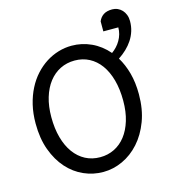

<svg xmlns="http://www.w3.org/2000/svg" viewBox="-125 -970 992 1087"><g transform="rotate(-15 371.0 -426.0)"><path d="M559.1 -349.1Q559.1 -416.5 544.2 -470.5Q529.3 -524.4 502 -562Q474.6 -599.6 436.3 -619.6Q397.9 -639.6 351.6 -639.6Q305.2 -639.6 266.6 -620.4Q228 -601.1 200.2 -565.2Q172.4 -529.3 157 -478.3Q141.6 -427.2 141.6 -363.8Q141.6 -296.9 156.5 -243.2Q171.4 -189.5 199 -151.6Q226.6 -113.8 265.1 -93.5Q303.7 -73.2 351.6 -73.2Q396.5 -73.2 434.6 -92Q472.7 -110.8 500.2 -146.2Q527.8 -181.6 543.5 -232.9Q559.1 -284.2 559.1 -349.1ZM551.8 -815.4Q561.5 -838.9 580.8 -851.6Q600.1 -864.3 632.3 -864.3Q648.9 -864.3 663.6 -857.7Q678.2 -851.1 689.2 -839.4Q700.2 -827.6 706.5 -811Q712.9 -794.4 712.9 -773.9Q712.9 -743.2 704.3 -716.1Q695.8 -689 680.4 -665.5Q665 -642.1 643.8 -621.8Q622.6 -601.6 597.2 -585Q624 -541 639.2 -485.4Q654.3 -429.7 654.3 -361.3Q654.3 -273.4 628.2 -204.1Q602.1 -134.8 558.8 -86.7Q515.6 -38.6 460.4 -13.2Q405.3 12.2 346.7 12.2Q287.6 12.2 233.4 -11.7Q179.2 -35.6 137.7 -82Q96.2 -128.4 71.3 -196Q46.4 -263.7 46.4 -351.6Q46.4 -410.2 58.3 -460.4Q70.3 -510.7 91.6 -552.2Q112.8 -593.8 142.1 -626Q171.4 -658.2 205.8 -680.2Q240.2 -702.1 278.6 -713.6Q316.9 -725.1 356.4 -725.1Q416.5 -725.1 471.2 -700Q525.9 -674.8 567.9 -626Q583 -636.7 596.2 -650.9Q609.4 -665 619.1 -681.9Q628.9 -698.7 634.3 -717.8Q639.6 -736.8 639.6 -756.8H551.8Z"/></g></svg>

Font: Andika New Basic
Style: Regular
Weight: 400
Designer: Victor Gaultney, Annie Olsen, Julie Remington, Don Collingsworth, Eric Hays
Foundry: SIL International
Version: Version 5.500